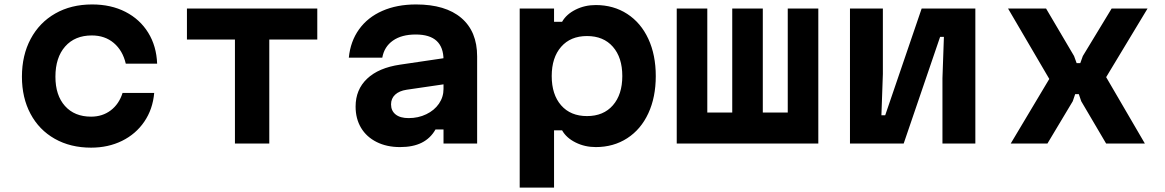

<svg xmlns="http://www.w3.org/2000/svg" viewBox="-20 -652 5290 872"><path d="M79.6 -303.6Q79.6 -401.2 119.4 -475.5Q159.2 -549.8 231.2 -590.8Q303.1 -631.8 398.3 -631.8Q484.3 -631.8 549.9 -598.1Q615.5 -564.4 653.1 -503.5Q690.7 -442.7 693.7 -362.7H551.3Q537.3 -422.5 496.9 -456.7Q456.5 -491 397 -491Q320.1 -491 275.9 -440.9Q231.7 -390.7 231.7 -303.6Q231.7 -219.1 275.1 -170.6Q318.4 -122.2 393.6 -122.2Q445.2 -122.2 482.9 -150.7Q520.6 -179.3 536.6 -229.8H680.3Q673.9 -156.1 635.5 -99.7Q597.1 -43.3 534.3 -12.3Q471.5 18.6 393.8 18.6Q299.9 18.6 228.7 -21.7Q157.5 -62 118.6 -135Q79.6 -208 79.6 -303.6Z M1047 -472.3H829V-613.1H1421V-472.3H1203V0H1047Z M2005 -270.5 1826.5 -244.4Q1793.1 -239.3 1774.5 -222Q1756 -204.6 1756 -178.1Q1756 -148.7 1776.8 -132.2Q1797.5 -115.6 1835.9 -115.6Q1879.7 -115.6 1916.1 -133.2Q1952.6 -150.7 1973.5 -181Q1994.3 -211.3 1994.3 -247.8V-380Q1994.3 -437.1 1963.1 -466.2Q1931.8 -495.3 1868 -495.3Q1803.9 -495.3 1764.4 -467.5Q1725 -439.8 1716.2 -390H1564.2Q1571.5 -464.3 1610.8 -518.9Q1650.1 -573.5 1716.4 -602.6Q1782.7 -631.8 1869.4 -631.8Q2003.2 -631.8 2075.1 -570.5Q2147 -509.2 2147 -395.9V0H1994.3V-63.9H1957.8Q1935.3 -24 1895.6 -4Q1855.9 16 1796.9 16Q1736.5 16 1690.6 -7Q1644.6 -30 1619.8 -71.4Q1595 -112.9 1595 -167.9Q1595 -245.2 1647.3 -294.6Q1699.5 -344.1 1797.1 -358.4L2005 -389.1Z M2340.3 -613.1H2496.3V-553.1H2532.9Q2552.1 -587.1 2593.9 -608.1Q2635.7 -629.1 2685.7 -629.1Q2766.5 -629.1 2828.6 -588.8Q2890.7 -548.5 2924.5 -475.5Q2958.3 -402.5 2958.3 -306.5Q2958.3 -210.4 2924.5 -137.4Q2890.7 -64.3 2828.6 -24.2Q2766.5 16 2685.7 16Q2635.9 16 2593.9 -5Q2551.9 -26 2532.9 -60H2496.3V200H2340.3ZM2806.3 -306.7Q2806.3 -390.8 2763.5 -439.6Q2720.8 -488.3 2646 -488.3Q2571.2 -488.3 2528.5 -439.4Q2485.7 -390.5 2485.7 -306.5Q2485.7 -222.4 2528.5 -173.6Q2571.2 -124.8 2646 -124.8Q2720.8 -124.8 2763.5 -173.7Q2806.3 -222.6 2806.3 -306.7Z M3053.5 -613.1H3192.3V-140.8H3305.6V-613.1H3444.4V-140.8H3557.7V-613.1H3696.5V0H3053.5Z M3840.3 -613.1H3989.7V-316.2L3983.1 -128.5H4000.3L4165.8 -613.1H4409.7V0H4260.3V-296.9L4266.9 -484.7H4249.7L4084.2 0H3840.3Z M4745.5 -293.5 4558.3 -613.1H4731L4858 -397.6L4869.7 -365.3H4886.3L4897.9 -397.6L5028.6 -613.1H5191.7L5003.8 -301.6L5179.7 0H5003.7L4890.6 -192.2L4879.6 -224.5H4863.1L4852.1 -192.2L4737 0H4570.3Z"/></svg>

Font: Martian Mono Custom sWd Rg
Style: Regular
Weight: 400
Width: 6
Monospace: yes
Designer: Alex Havermale
Foundry: Evil Martians
Version: Version 1.000